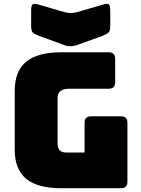

<svg xmlns="http://www.w3.org/2000/svg" viewBox="-20 -997 748 1017"><path d="M619 0H304Q179 0 118.5 -50Q58 -100 58 -204V-516Q58 -620 118.5 -670Q179 -720 304 -720H554Q573 -720 581.5 -711.5Q590 -703 590 -684V-563Q590 -544 581.5 -535.5Q573 -527 554 -527H346Q315 -527 300 -514.5Q285 -502 285 -477V-238Q285 -213 296.5 -201Q308 -189 331 -189H428V-345Q428 -364 436.5 -372.5Q445 -381 464 -381H619Q638 -381 646.5 -372.5Q655 -364 655 -345V-36Q655 -17 646.5 -8.5Q638 0 619 0ZM386 -932 523 -972Q548 -980 556 -974Q564 -968 564 -941V-860Q564 -833 555.5 -825Q547 -817 523 -807L395 -761Q386 -757 375.5 -755Q365 -753 356 -752Q347 -752 339 -753Q331 -754 324 -757L187 -807Q162 -817 153.5 -825Q145 -833 145 -860V-941Q145 -968 153 -974Q161 -980 187 -972L324 -932Q341 -928 355 -928Q369 -928 386 -932Z"/></svg>

Font: Bungee
Style: Regular
Weight: 400
Designer: David Jonathan Ross
Foundry: David Jonathan Ross
Version: Version 1.001;PS 1.0;hotconv 1.0.72;makeotf.lib2.5.5900